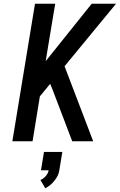

<svg xmlns="http://www.w3.org/2000/svg" viewBox="-20 -755 640 1026"><path d="M46 0 167 -735H275L224 -428L470 -735H600L325 -401L478 0H366L260 -278L248 -307L193 -240L154 0ZM222 251 196 207Q212 200 224.5 186Q237 172 240 155H199L215 57H313L297 155Q295 170 288 184Q281 198 271 210.5Q261 223 248.5 233.5Q236 244 222 251Z"/></svg>

Font: Iosevka SS04 SmBd Ex Obl
Style: Regular
Weight: 600
Width: 7
Italic angle: -9°
Monospace: yes
Designer: Belleve Invis
Foundry: Belleve Invis
Version: Version 19.0.0; ttfautohint (v1.8.4)